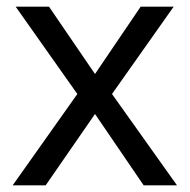

<svg xmlns="http://www.w3.org/2000/svg" viewBox="-20 -556 569 576"><path d="M212 -274 27 -536H127L265 -334L402 -536H501L316 -274L511 0H411L265 -214L117 0H18Z"/></svg>

Font: Noto Sans Ugaritic
Style: Regular
Weight: 400
Designer: Monotype Design Team
Foundry: Monotype Imaging Inc.
Version: Version 2.001; ttfautohint (v1.8.4.7-5d5b)